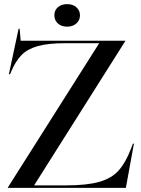

<svg xmlns="http://www.w3.org/2000/svg" viewBox="-20 -909 681 929"><path d="M18 -2 460 -700H296Q213 -700 163 -686Q113 -672 84.5 -643Q56 -614 35 -565L29 -550H23L70 -770H75L80 -712H586V-710L145 -12H298Q400 -12 460 -29Q520 -46 554 -84Q588 -122 614 -190L623 -214H628L589 0H18ZM243 -835Q243 -859 260 -874Q277 -889 305 -889Q333 -889 350 -873.5Q367 -858 367 -835Q367 -811 349.5 -795.5Q332 -780 305 -780Q277 -780 260 -795.5Q243 -811 243 -835Z"/></svg>

Font: Nyght Serif
Style: Regular
Weight: 400
Designer: Maksym Kobuzan
Version: Version 0.410